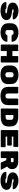

<svg xmlns="http://www.w3.org/2000/svg" viewBox="3445 -4195 760 7690"><g transform="rotate(90 3825.0 -350.0)"><path d="M783 -226Q783 -154 736.5 -100.5Q690 -47 608 -18.5Q526 10 421 10Q304 10 223 -19Q142 -48 102 -96.5Q62 -145 62 -203Q62 -213 68.5 -219Q75 -225 85 -225H290Q311 -225 324 -212Q341 -196 362 -190.5Q383 -185 421 -185Q516 -185 516 -214Q516 -226 503.5 -234.5Q491 -243 459.5 -249.5Q428 -256 367 -263Q230 -279 157 -331.5Q84 -384 84 -480Q84 -548 125 -600Q166 -652 241.5 -681Q317 -710 417 -710Q521 -710 599 -677.5Q677 -645 718 -597Q759 -549 759 -503Q759 -493 752.5 -487Q746 -481 735 -481H520Q503 -481 489 -493Q478 -503 463 -509Q448 -515 417 -515Q350 -515 350 -487Q350 -472 376 -463.5Q402 -455 480 -446Q590 -434 656.5 -407Q723 -380 753 -336Q783 -292 783 -226Z M1285 -185Q1327 -185 1347 -199Q1367 -213 1381 -241Q1394 -267 1416 -267H1632Q1641 -267 1647.5 -260.5Q1654 -254 1654 -245Q1654 -184 1613 -125.5Q1572 -67 1488.5 -28.5Q1405 10 1285 10Q1178 10 1094.5 -22.5Q1011 -55 962 -122.5Q913 -190 913 -291V-409Q913 -510 962 -577.5Q1011 -645 1094.5 -677.5Q1178 -710 1285 -710Q1405 -710 1488.5 -671.5Q1572 -633 1613 -574.5Q1654 -516 1654 -455Q1654 -446 1647.5 -439.5Q1641 -433 1632 -433H1416Q1394 -433 1381 -459Q1367 -487 1347 -501Q1327 -515 1285 -515Q1238 -515 1210.5 -493Q1183 -471 1183 -430V-270Q1183 -229 1210.5 -207Q1238 -185 1285 -185Z M2485 -673V-27Q2485 -16 2477 -8Q2469 0 2458 0H2252Q2241 0 2233 -8Q2225 -16 2225 -27V-240H2025V-27Q2025 -16 2017 -8Q2009 0 1998 0H1792Q1781 0 1773 -7.5Q1765 -15 1765 -27V-673Q1765 -684 1773 -692Q1781 -700 1792 -700H1998Q2009 -700 2017 -692Q2025 -684 2025 -673V-468H2225V-673Q2225 -684 2233 -692Q2241 -700 2252 -700H2458Q2469 -700 2477 -692Q2485 -684 2485 -673Z M2975 10Q2806 10 2704.5 -63Q2603 -136 2603 -291V-409Q2603 -511 2651.5 -578.5Q2700 -646 2784 -678Q2868 -710 2975 -710Q3082 -710 3165.5 -678Q3249 -646 3298 -579Q3347 -512 3347 -411V-289Q3347 -136 3245.5 -63Q3144 10 2975 10ZM2975 -185Q3022 -185 3049.5 -207.5Q3077 -230 3077 -271V-429Q3077 -470 3049.5 -492.5Q3022 -515 2975 -515Q2928 -515 2900.5 -493Q2873 -471 2873 -430V-270Q2873 -229 2900.5 -207Q2928 -185 2975 -185Z M3460 -291V-673Q3460 -684 3468 -692Q3476 -700 3487 -700H3696Q3707 -700 3715 -692Q3723 -684 3723 -673V-275Q3723 -234 3750.5 -212Q3778 -190 3825 -190Q3872 -190 3899.5 -212Q3927 -234 3927 -275V-673Q3927 -684 3935 -692Q3943 -700 3954 -700H4163Q4174 -700 4182 -692Q4190 -684 4190 -673V-291Q4190 -136 4091.5 -63Q3993 10 3825 10Q3657 10 3558.5 -63Q3460 -136 3460 -291Z M5044 -401V-299Q5044 -143 4943.5 -71.5Q4843 0 4672 0H4353Q4342 0 4334 -8Q4326 -16 4326 -27V-673Q4326 -684 4334 -692Q4342 -700 4353 -700H4672Q4841 -700 4942.5 -627Q5044 -554 5044 -401ZM4677 -195Q4724 -195 4751.5 -217.5Q4779 -240 4779 -281V-419Q4779 -460 4751.5 -482.5Q4724 -505 4677 -505H4586V-195Z M5876 -168V-27Q5876 -16 5868 -8Q5860 0 5849 0H5217Q5206 0 5198 -8Q5190 -16 5190 -27V-673Q5190 -684 5198 -692Q5206 -700 5217 -700H5839Q5850 -700 5858 -692Q5866 -684 5866 -673V-532Q5866 -521 5858 -513Q5850 -505 5839 -505H5450V-442H5784Q5795 -442 5803 -434Q5811 -426 5811 -415V-285Q5811 -274 5803 -266Q5795 -258 5784 -258H5450V-195H5849Q5860 -195 5868 -187Q5876 -179 5876 -168Z M6774 -22Q6774 -13 6767.5 -6.5Q6761 0 6752 0H6525Q6511 0 6499.5 -7Q6488 -14 6483 -25L6395 -223H6311V-27Q6311 -16 6303 -8Q6295 0 6284 0H6068Q6057 0 6049 -8Q6041 -16 6041 -27V-673Q6041 -684 6049 -692Q6057 -700 6068 -700H6457Q6547 -700 6614.5 -671Q6682 -642 6718 -587Q6754 -532 6754 -458Q6754 -322 6649 -261L6772 -31Q6774 -27 6774 -22ZM6436 -408Q6458 -408 6470 -422.5Q6482 -437 6482 -459Q6482 -481 6470.5 -497.5Q6459 -514 6436 -514H6311V-408Z M7583 -226Q7583 -154 7536.5 -100.5Q7490 -47 7408 -18.5Q7326 10 7221 10Q7104 10 7023 -19Q6942 -48 6902 -96.5Q6862 -145 6862 -203Q6862 -213 6868.5 -219Q6875 -225 6885 -225H7090Q7111 -225 7124 -212Q7141 -196 7162 -190.5Q7183 -185 7221 -185Q7316 -185 7316 -214Q7316 -226 7303.5 -234.5Q7291 -243 7259.5 -249.5Q7228 -256 7167 -263Q7030 -279 6957 -331.5Q6884 -384 6884 -480Q6884 -548 6925 -600Q6966 -652 7041.5 -681Q7117 -710 7217 -710Q7321 -710 7399 -677.5Q7477 -645 7518 -597Q7559 -549 7559 -503Q7559 -493 7552.5 -487Q7546 -481 7535 -481H7320Q7303 -481 7289 -493Q7278 -503 7263 -509Q7248 -515 7217 -515Q7150 -515 7150 -487Q7150 -472 7176 -463.5Q7202 -455 7280 -446Q7390 -434 7456.5 -407Q7523 -380 7553 -336Q7583 -292 7583 -226Z"/></g></svg>

Font: Rubik Mono One
Style: Regular
Weight: 400
Designer: Hubert and Fischer with Elvire Volk Leonovitch (Cyrillic Expansion: Cyreal)
Foundry: Hubert and Fischer with Elvire Volk Leonovitch
Version: Version 2.000